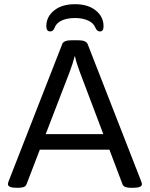

<svg xmlns="http://www.w3.org/2000/svg" viewBox="-20 -894 714 916"><path d="M61 2Q18 2 18 -15Q18 -22 21 -29L277 -684Q284 -702 322 -702H353Q390 -702 398 -684L654 -28Q657 -21 657 -15Q657 2 614 2H605Q590 2 579 -1.5Q568 -5 564 -16L502 -180H170L107 -16Q103 -5 92.5 -1.5Q82 2 67 2ZM312 -550 198 -254H473L361 -550Q355 -567 348 -587.5Q341 -608 338 -625H336Q332 -609 325.5 -588.5Q319 -568 312 -550ZM220 -744Q201 -744 201 -769Q201 -814 238 -844Q275 -874 338 -874Q400 -874 437 -844Q474 -814 474 -769Q474 -744 457 -744Q443 -744 436 -760Q427 -784 400.5 -796Q374 -808 338 -808Q300 -808 274 -796Q248 -784 240 -760Q233 -744 220 -744Z"/></svg>

Font: Asap Semi Expanded
Style: Regular
Weight: 400
Width: 6
Designer: Pablo Cosgaya
Foundry: Omnibus-Type
Version: Version 3.001; ttfautohint (v1.8.4.7-5d5b)